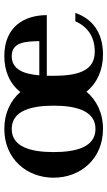

<svg xmlns="http://www.w3.org/2000/svg" viewBox="186 -696 520 933"><g transform="rotate(-90 446.5 -230.0)"><path d="M49 -230C49 -100 140 10 286 10C364 10 426 -21.5 467 -70.5C508.5 -18.5 573 10 647.5 10C760 10 823.5 -47 849.5 -124.5H809C784 -67 736 -30 661 -30C567 -30 544 -113 544 -235C544 -244.5 544 -254 544.5 -263H839C839 -372 783 -469.5 640 -469.5C565.5 -469.5 504.5 -442 465.5 -391.5C424.5 -439 363 -469.5 286 -469.5C140 -469.5 49 -360 49 -230ZM173.5 -230C173.5 -336.5 196.5 -433.5 286 -433.5C375.5 -433.5 399 -336.5 399 -230C399 -123.5 375.5 -26.5 286 -26.5C196.5 -26.5 173.5 -123.5 173.5 -230ZM640 -433.5C709 -433.5 711.5 -363.5 712.5 -299.5H546.5C553 -379.5 577 -433.5 640 -433.5Z"/></g></svg>

Font: Bodoni* 06pt Medium
Style: Regular
Weight: 500
Version: Version 2.3